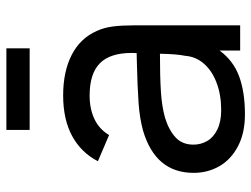

<svg xmlns="http://www.w3.org/2000/svg" viewBox="-113 -660 788 602"><g transform="rotate(-90 281.0 -359.0)"><path d="M174.5 -733H430.5V-660H174.5ZM502.5 -334V0H423.5V-64.5Q392 -21.5 342.5 -3.2Q293 15 223.5 15Q165 15 123.5 -6.8Q82 -28.5 61 -65Q40 -101.5 40 -146Q40 -265.5 172.5 -304.5Q210.5 -315 259 -318.5Q307.5 -322 390.5 -324L415.5 -324.5Q416 -330 416 -340Q416 -408 383.5 -440Q351 -472 282 -472Q241 -472 209 -457Q177 -442 158.5 -411L76.5 -446Q103.5 -498.5 155.5 -526.8Q207.5 -555 283 -555Q357.5 -555 409.8 -528.2Q462 -501.5 485 -449.5Q495.5 -426.5 499 -399Q502.5 -371.5 502.5 -334ZM407 -172.5Q412.5 -198 413.5 -251.5Q342 -251.5 295 -248.5Q248 -245.5 212.5 -235.5Q174 -223.5 151.2 -202.5Q128.5 -181.5 128.5 -146.5Q128.5 -123 140 -103.2Q151.5 -83.5 176 -71.5Q200.5 -59.5 237 -59.5Q284.5 -59.5 322.2 -73.8Q360 -88 382.2 -113.5Q404.5 -139 407 -172.5Z"/></g></svg>

Font: CCSD_manrope Medium
Style: Regular
Weight: 500
Designer: Mikhail Sharanda
Foundry: Mikhail Sharanda
Version: Version 4.503